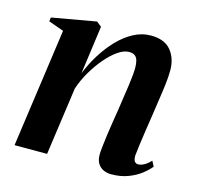

<svg xmlns="http://www.w3.org/2000/svg" viewBox="-83 -603 719 701"><g transform="rotate(15 276.0 -252.5)"><path d="M195 -316.5Q209.5 -353.5 231.2 -388.8Q253 -424 280.2 -452.8Q307.5 -481.5 339 -498.5Q370.5 -515.5 405.5 -515.5Q456.5 -515.5 481 -485.8Q505.5 -456 505.5 -411Q505.5 -387.5 502.2 -359.8Q499 -332 494.2 -301Q489.5 -270 485 -238Q480.5 -209 475.8 -177.5Q471 -146 467.5 -119.5Q464 -93 462.5 -77.5Q462.5 -61 467.5 -55Q472.5 -49 481 -49Q490 -49 502 -55Q514 -61 527.5 -75.5L538 -55.5Q526 -40.5 506.2 -25.2Q486.5 -10 458.5 0.8Q430.5 11.5 394 11.5Q380 11.5 366.5 5.8Q353 0 344.5 -13Q336 -26 336 -47.5Q336 -57 338 -76.2Q340 -95.5 343.5 -120.8Q347 -146 351.2 -173Q355.5 -200 359.5 -224.5Q363 -250.5 366.8 -274.8Q370.5 -299 373.5 -320.2Q376.5 -341.5 378 -358.5Q379.5 -375.5 379.5 -386Q379.5 -403 376.2 -414.2Q373 -425.5 365.2 -431.2Q357.5 -437 343 -437Q324 -437 301.5 -421.5Q279 -406 256.8 -380Q234.5 -354 215.8 -322Q197 -290 186 -256.5L150 0H27L90 -449L32.5 -469.5L34.5 -484.5L201.5 -514L220 -499Z"/></g></svg>

Font: Merriweather 144pt SemiBold
Style: Italic
Weight: 600
Italic angle: -7.8°
Version: Version 2.101